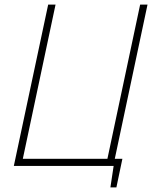

<svg xmlns="http://www.w3.org/2000/svg" viewBox="-20 -720 660 833"><path d="M478 -31 620 -700H588L446 -31H79L221 -700H189L40 0H473L459 93H485L511 -31Z"/></svg>

Font: Advent Pro ExtraLight
Style: Italic
Weight: 250
Italic angle: -12°
Version: Version 3.000